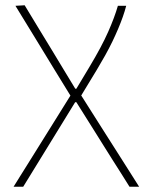

<svg xmlns="http://www.w3.org/2000/svg" viewBox="-20 -516 554 728"><path d="M31.5 192Q42 175 55 154.2Q68 133.5 82.8 109.8Q97.5 86 114 59.8Q130.5 33.5 148.2 5Q166 -23.5 185 -54L247 -153.5L186.5 -252Q150 -311.5 112.5 -373.2Q75 -435 38.5 -494L73.5 -496Q95 -460.5 123.2 -414Q151.5 -367.5 178.5 -323.2Q205.5 -279 223 -249.5L265.5 -179.5H269.5L319 -262Q365.5 -339.5 390 -395Q414.5 -450.5 427 -494H458.5Q453.5 -474.5 445.8 -452.5Q438 -430.5 428 -406.8Q418 -383 405.8 -357.8Q393.5 -332.5 378.8 -306Q364 -279.5 347.5 -252L288 -154L374.5 -17.5Q405 30 427.5 65.8Q450 101.5 469.2 131.5Q488.5 161.5 507.5 192H471Q455.5 167 439.8 142.2Q424 117.5 408.5 93Q393 68.5 377.2 43.2Q361.5 18 345.5 -7.5L269.5 -128.5H265L214 -45.5Q164.5 35 129.5 92Q94.5 149 68 192Z"/></svg>

Font: Commissioner Thin
Style: Regular
Weight: 100
Designer: Kostas Bartsokas
Foundry: Kostas Bartsokas
Version: Version 1.001;gftools[0.9.23]